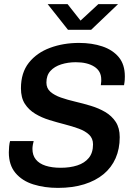

<svg xmlns="http://www.w3.org/2000/svg" viewBox="-20 -905 640 935"><path d="M262 10Q197 10 142.5 -7Q88 -24 55.5 -62.5Q23 -101 23 -163Q23 -177 24.5 -192.5Q26 -208 29 -218H144Q142 -212 140 -200.5Q138 -189 138 -180Q138 -149 154.5 -128.5Q171 -108 202 -98Q233 -88 276 -88Q321 -88 356.5 -99.5Q392 -111 412.5 -136Q433 -161 433 -202Q433 -231 414 -249Q395 -267 363.5 -278.5Q332 -290 295 -299.5Q258 -309 220.5 -320.5Q183 -332 151.5 -351Q120 -370 101 -399.5Q82 -429 82 -475Q82 -551 120.5 -599.5Q159 -648 223.5 -672Q288 -696 365 -696Q428 -696 478.5 -679Q529 -662 558.5 -626.5Q588 -591 588 -533Q588 -526 587.5 -516.5Q587 -507 584 -490H471Q473 -504 473 -509Q473 -514 473 -518Q473 -559 439 -580.5Q405 -602 349 -602Q311 -602 278 -591.5Q245 -581 225.5 -559.5Q206 -538 206 -503Q206 -475 225.5 -458Q245 -441 276.5 -430Q308 -419 346.5 -410Q385 -401 423 -389.5Q461 -378 492.5 -359.5Q524 -341 543.5 -311.5Q563 -282 563 -237Q563 -180 543 -134.5Q523 -89 484.5 -57Q446 -25 390 -7.5Q334 10 262 10ZM311 -760 212 -885H309L387 -786H352L459 -885H555L424 -760Z"/></svg>

Font: Chivo Mono Medium Medium
Style: Italic
Weight: 500
Italic angle: -8.05°
Monospace: yes
Version: Version 1.008